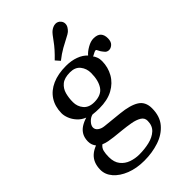

<svg xmlns="http://www.w3.org/2000/svg" viewBox="-282 -813 1143 1143"><g transform="rotate(-45 290.0 -241.5)"><path d="M221.2 234.4Q156.7 234.4 105.7 214.4Q54.7 194.3 25.6 160.6Q-3.4 127 -2.9 85.9Q-2.4 55.7 7.1 32.7Q16.6 9.8 35.2 -6.6Q53.7 -22.9 81.5 -33.7Q73.7 -43.5 68.8 -55.9Q64 -68.4 64 -84.5Q64.5 -114.7 76.2 -135.5Q87.9 -156.2 108.9 -169.9Q129.9 -183.6 157.7 -191.9Q129.4 -203.1 109.9 -224.6Q90.3 -246.1 80.8 -270.8Q71.3 -295.4 71.8 -315.9Q72.8 -371.6 98.9 -411.6Q125 -451.7 173.6 -473.4Q222.2 -495.1 290 -495.1Q334.5 -495.1 370.1 -481.9Q405.8 -468.8 426.8 -445.3Q440.4 -462.4 468.8 -478.8Q497.1 -495.1 521 -495.1Q554.2 -495.1 568.8 -479Q583.5 -462.9 583 -433.6Q582.5 -405.8 568.1 -392.8Q553.7 -379.9 538.1 -379.9Q530.3 -379.9 522.9 -383.3Q515.6 -386.7 511.2 -393.1Q502 -403.8 496.3 -412.8Q490.7 -421.9 485.8 -432.6Q482.9 -439.5 468 -432.6Q453.1 -425.8 443.4 -419.9Q449.7 -415.5 456.3 -398.4Q462.9 -381.3 462.4 -362.8Q461.9 -311.5 437.7 -268.8Q413.6 -226.1 367.2 -200.7Q320.8 -175.3 252 -175.3Q239.7 -175.3 223.4 -176.3Q207 -177.2 197.3 -178.7Q177.7 -174.3 161.1 -156.7Q144.5 -139.2 144 -122.6Q143.6 -105 159.2 -93.3Q174.8 -81.5 198.7 -79.1L317.9 -66.9Q395.5 -59.1 434.8 -34.2Q474.1 -9.3 474.1 45.4Q474.1 112.8 438.5 154.5Q402.8 196.3 345.2 215.3Q287.6 234.4 221.2 234.4ZM256.3 -222.7Q316.4 -222.7 341.3 -259.8Q366.2 -296.9 366.2 -359.9Q366.2 -396.5 344.7 -423.8Q323.2 -451.2 279.8 -451.2Q232.4 -451.2 208 -431.2Q183.6 -411.1 175 -379.6Q166.5 -348.1 166.5 -313.5Q166.5 -276.4 189.2 -249.5Q211.9 -222.7 256.3 -222.7ZM226.1 187Q271 187 311 177.5Q351.1 168 376.7 144.8Q402.3 121.6 402.8 80.6Q403.3 54.7 380.6 41.3Q357.9 27.8 324.2 22Q290.5 16.1 256.8 12.7L191.4 5.9Q171.4 3.4 150.9 -0.2Q130.4 -3.9 113.3 -11.7Q96.2 1.5 91.3 21.5Q86.4 41.5 86.4 69.3Q86.4 112.8 107.2 138.7Q127.9 164.6 159.9 175.8Q191.9 187 226.1 187ZM290 -537.6 265.6 -565.4Q314.5 -612.3 341.3 -650.4Q368.2 -688.5 380.9 -699.2Q389.6 -706.5 400.9 -711.7Q412.1 -716.8 424.3 -716.8Q432.6 -716.8 441.2 -712.9Q449.7 -709 456.1 -700.7Q465.3 -689.5 465.3 -675.3Q465.3 -662.1 458 -650.4Q450.7 -638.7 440.9 -629.9Q432.6 -622.6 409.4 -611.1Q386.2 -599.6 354.7 -581.8Q323.2 -564 290 -537.6Z"/></g></svg>

Font: Gelasio
Style: Italic
Weight: 400
Italic angle: -8.5°
Designer: Eben Sorkin
Foundry: Eben Sorkin
Version: Version 1.008